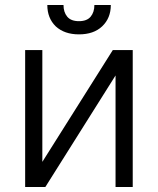

<svg xmlns="http://www.w3.org/2000/svg" viewBox="-20 -749 634 771"><path d="M513 -548V2H444V-446L162 2H81V-548H150V-99L433 -548ZM390 -643Q356 -611 297 -611Q239 -611 204 -643Q170 -676 170 -729H235Q235 -700 250 -682Q265 -664 297 -664Q329 -664 344 -682Q359 -700 359 -729H425Q425 -676 390 -643Z"/></svg>

Font: Sinter Normal
Style: Regular
Weight: 350
Foundry: Adobe & rsms
Version: Version 1.000